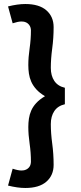

<svg xmlns="http://www.w3.org/2000/svg" viewBox="-20 -744 404 956"><path d="M233 -406Q233 -367 250.5 -341Q268 -315 303 -307V-225Q268 -217 250.5 -191Q233 -165 233 -126Q233 -81 240 -29Q247 23 247 77Q247 129 211 160.5Q175 192 106 192Q68 192 20 180L43 96Q70 105 87 105Q101 105 110 100.5Q119 96 124.5 89.5Q130 83 132 75Q134 67 134 61Q134 16 127.5 -28.5Q121 -73 121 -112Q121 -133 124 -153.5Q127 -174 135.5 -193.5Q144 -213 160.5 -231Q177 -249 204 -265Q177 -281 160.5 -299.5Q144 -318 135.5 -337.5Q127 -357 124 -377.5Q121 -398 121 -420Q121 -459 127.5 -503.5Q134 -548 134 -593Q134 -599 132 -606.5Q130 -614 124.5 -621Q119 -628 110 -632.5Q101 -637 87 -637Q70 -637 43 -628L20 -712Q68 -724 106 -724Q175 -724 211 -692.5Q247 -661 247 -609Q247 -555 240 -503Q233 -451 233 -406Z"/></svg>

Font: Amaranth
Style: Regular
Weight: 400
Designer: Gesine Todt
Foundry: Gesine Todt
Version: Version 1.001